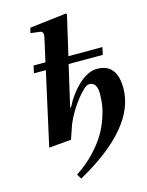

<svg xmlns="http://www.w3.org/2000/svg" viewBox="-142 -828 888 1156"><g transform="rotate(-15 302.5 -250.0)"><path d="M79 12 180 -444H106L116 -490H190L222 -633Q232 -673 206 -676L148 -683L156 -715L385 -742L390 -737L333 -490H545L535 -444H322L263 -188H268Q309 -268 366.5 -320Q424 -372 478 -372Q603 -372 603 -219Q603 27 217 242L199 212Q264 170 313 118Q362 66 389 20.5Q416 -25 432.5 -74Q449 -123 453.5 -157Q458 -191 458 -223Q458 -295 409 -295Q384 -295 331.5 -228.5Q279 -162 248 -88Q241 -70 218 0Z"/></g></svg>

Font: Lingua Franca
Style: Bold Italic
Weight: 700
Italic angle: -13°
Version: Version 1.19